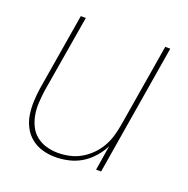

<svg xmlns="http://www.w3.org/2000/svg" viewBox="-101 -615 702 718"><g transform="rotate(20 250.0 -256.0)"><path d="M192 8Q165 8 140.5 1Q116 -6 96.5 -21.5Q77 -37 65 -59.5Q53 -82 49 -107.5Q45 -133 46 -159.5Q47 -186 51 -213L102 -520H122L70 -210Q67 -186 65.5 -162Q64 -138 68 -115Q72 -92 82 -71.5Q92 -51 109.5 -37Q127 -23 149.5 -16.5Q172 -10 196 -10Q218 -10 241.5 -15Q265 -20 286 -32Q307 -44 324.5 -61.5Q342 -79 354 -100Q366 -121 372.5 -143.5Q379 -166 383 -189L438 -520H458L372 0H352L368 -99Q356 -75 337 -53.5Q318 -32 294.5 -18Q271 -4 244.5 2Q218 8 192 8Z"/></g></svg>

Font: Iosevka Term Curly Th Obl
Style: Regular
Weight: 100
Italic angle: -9°
Designer: Belleve Invis
Foundry: Belleve Invis
Version: Version 32.3.0